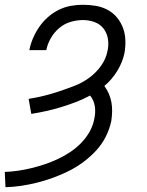

<svg xmlns="http://www.w3.org/2000/svg" viewBox="-45 -562 615 804"><path d="M-22 222 -25 158Q2 157 30 153Q58 149 86.5 142Q115 135 142 126Q169 117 196 104.5Q223 92 248.5 75Q274 58 295 36.5Q316 15 330.5 -11Q345 -37 350 -65Q356 -92 352 -117.5Q348 -143 332 -162Q303 -146 272.5 -134.5Q242 -123 211 -113.5Q180 -104 148.5 -97Q117 -90 86 -85L75 -148Q107 -153 139.5 -161Q172 -169 204.5 -180Q237 -191 269 -203.5Q301 -216 329.5 -237Q358 -258 378.5 -287Q399 -316 405 -348Q411 -374 407 -399Q403 -424 388.5 -442.5Q374 -461 351 -469.5Q328 -478 303 -478Q277 -478 251 -470.5Q225 -463 203.5 -445Q182 -427 168 -402.5Q154 -378 149 -353V-352H78V-353Q83 -378 93.5 -402.5Q104 -427 119.5 -449.5Q135 -472 156 -490.5Q177 -509 201.5 -521Q226 -533 251.5 -537.5Q277 -542 302 -542Q330 -542 356.5 -537.5Q383 -533 406 -520.5Q429 -508 445 -488.5Q461 -469 470 -445Q479 -421 480 -393.5Q481 -366 476 -339Q468 -301 446 -265Q424 -229 392 -202Q403 -187 410.5 -170Q418 -153 421.5 -134Q425 -115 424.5 -95Q424 -75 421 -55Q414 -22 398 10Q382 42 357.5 68.5Q333 95 304 116.5Q275 138 243 154Q211 170 178 182Q145 194 111.5 202.5Q78 211 44.5 216Q11 221 -22 222Z"/></svg>

Font: Lode Term
Style: Italic
Weight: 400
Italic angle: -11°
Monospace: yes
Designer: Belleve Invis
Foundry: Belleve Invis
Version: Version 29.2.0